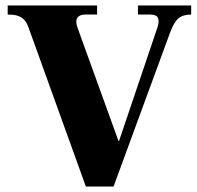

<svg xmlns="http://www.w3.org/2000/svg" viewBox="-20 -680 719 700"><path d="M293 0 85 -577Q78 -598 67.5 -608.5Q57 -619 43 -623Q29 -627 8 -627V-660H334V-627H291Q270 -627 262 -615Q254 -603 263 -578L412 -166H414L554 -580Q561 -600 556.5 -613.5Q552 -627 526 -627H483V-660H677V-627Q647 -627 630.5 -613Q614 -599 600 -561L394 0Z"/></svg>

Font: Frank Ruhl Libre Black
Style: Regular
Weight: 900
Designer: Yanek Iontef
Foundry: Fontef
Version: Version 6.004